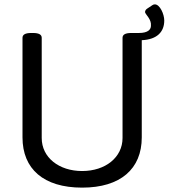

<svg xmlns="http://www.w3.org/2000/svg" viewBox="-20 -853 772 879"><path d="M732 -759C732 -788 712 -833 689 -833C685 -833 681 -832 677 -829L653 -813C647 -809 644 -803 644 -797C647 -785 674 -765 671 -735C671 -719 659 -702 616 -702H581C553 -702 541 -694 541 -680V-221C541 -133 463 -70 356 -70C250 -70 171 -132 171 -221V-680C171 -694 159 -702 131 -702H123C95 -702 83 -694 83 -680V-224C83 -80 179 6 356 6C532 6 629 -80 629 -224V-669C700 -672 732 -708 732 -759Z"/></svg>

Font: Asap
Style: Regular
Weight: 400
Designer: Pablo Cosgaya
Foundry: Pablo Cosgaya
Version: Version 1.007;PS 001.007;hotconv 1.0.70;makeotf.lib2.5.58329